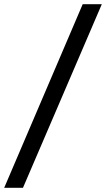

<svg xmlns="http://www.w3.org/2000/svg" viewBox="-89 -730 503 910"><path d="M-69.1 160 302.9 -710H393.5L19.9 160Z"/></svg>

Font: Source Sans 3
Style: Italic
Weight: 200
Italic angle: -11°
Designer: Paul D. Hunt
Foundry: Adobe
Version: Version 3.046;hotconv 1.0.118;makeotfexe 2.5.65603